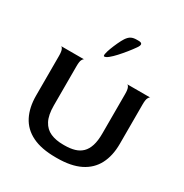

<svg xmlns="http://www.w3.org/2000/svg" viewBox="-197 -1019 1130 1182"><g transform="rotate(30 367.5 -428.5)"><path d="M363 10Q262 10 197 -22Q132 -54 101 -114.5Q70 -175 70 -259V-541Q70 -573 63.5 -586.5Q57 -600 50 -600H215Q208 -599 201.5 -586Q195 -573 195 -541V-261Q195 -193 216 -153.5Q237 -114 275 -97.5Q313 -81 364 -81H375Q415 -81 445.5 -90Q476 -99 497 -119.5Q518 -140 529 -174.5Q540 -209 540 -261V-541Q540 -573 533.5 -586.5Q527 -600 520 -600H685Q678 -599 671.5 -585.5Q665 -572 665 -540V-259Q665 -175 633.5 -114.5Q602 -54 537.5 -22Q473 10 373 10ZM313 -677Q306 -677 309 -694Q312 -711 321.5 -736Q331 -761 343 -787Q355 -813 366 -830Q380 -851 395.5 -859Q411 -867 435 -867H448Q489 -867 460 -827Q444 -804 423 -778Q402 -752 381 -729Q360 -706 342 -691.5Q324 -677 313 -677Z"/></g></svg>

Font: Red Rose Medium
Style: Regular
Weight: 500
Designer: Jaikishan Patel
Version: Version 2.000